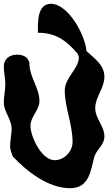

<svg xmlns="http://www.w3.org/2000/svg" viewBox="-47 -921 568 1008"><path d="M20 -100C93 -22 205 67 321 67C419 67 428 -19 447 -93C457 -136 501 -157 501 -205C501 -260 453 -298 453 -353C453 -412 501 -458 501 -517C501 -580 452 -611 407 -653C401 -734 313 -901 220 -901C147 -901 152 -801 152 -749C244 -749 299 -711 360 -640C362 -637 367 -623 367 -620C367 -560 293 -514 293 -445C293 -357 334 -269 334 -176C334 -126 291 -80 240 -80C171 -80 113 -204 113 -260C113 -309 160 -343 160 -390C160 -462 107 -514 107 -593C99 -624 71 -634 43 -634C5 -634 -27 -614 -27 -571C-27 -540 -19 -511 -19 -480C-19 -446 -27 -417 -27 -383C-27 -332 14 -297 14 -244C14 -214 6 -184 6 -153C6 -135 14 -116 20 -100Z"/></svg>

Font: Charger
Style: Overspray
Weight: 400
Designer: Jasper
Foundry: Cannot Into Space Fonts
Version: Version 0.980